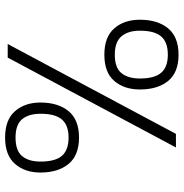

<svg xmlns="http://www.w3.org/2000/svg" viewBox="-4 -690 704 735"><g transform="rotate(90 347.5 -322.0)"><path d="M189 -370Q121 -370 88 -408Q55 -446 55 -506Q55 -574 88 -614Q121 -654 189 -654Q257 -654 289.5 -614Q322 -574 322 -506Q322 -446 289.5 -408Q257 -370 189 -370ZM148 0 492 -644H544L200 0ZM189 -410Q239 -410 259.5 -435.5Q280 -461 280 -506Q280 -562 258 -587.5Q236 -613 189 -613Q141 -613 119 -587.5Q97 -562 97 -506Q97 -461 118.5 -435.5Q140 -410 189 -410ZM506 10Q438 10 405 -28Q372 -66 372 -125Q372 -193 405 -233Q438 -273 506 -273Q574 -273 607 -233Q640 -193 640 -125Q640 -66 607 -28Q574 10 506 10ZM506 -30Q556 -30 577 -55Q598 -80 598 -126Q598 -182 576 -207.5Q554 -233 506 -233Q459 -233 437 -207.5Q415 -182 415 -126Q415 -80 436 -55Q457 -30 506 -30Z"/></g></svg>

Font: Kanit ExtraLight
Style: Regular
Weight: 275
Designer: Katatrad Team
Foundry: CadsonDemak
Version: Version 2.000; ttfautohint (v1.8.3)